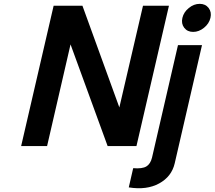

<svg xmlns="http://www.w3.org/2000/svg" viewBox="-20 -760 1117 999"><path d="M90 0 259 -730H409L601 -201L724 -730H859L690 0H540L347 -529L225 0ZM673 115Q720 119 741.5 106Q763 93 771 60L906 -525H1031L889 90Q873 159 808 194.5Q743 230 650 215ZM938.5 -615.5Q922 -637 929 -667Q936 -697 962.5 -718.5Q989 -740 1019 -740Q1049 -740 1065.5 -718.5Q1082 -697 1075 -667Q1068 -637 1041.5 -615.5Q1015 -594 985 -594Q955 -594 938.5 -615.5Z"/></svg>

Font: Miedinger
Style: Bold-Italic
Weight: 700
Italic angle: -13°
Version: Version 001.000